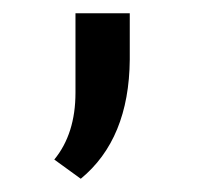

<svg xmlns="http://www.w3.org/2000/svg" viewBox="-20 -104 310 290"><path d="M94 36V-84H176V-14Q175 106 102 166L62 137Q94 98 94 36Z"/></svg>

Font: Ruda
Style: Regular
Weight: 400
Designer: Mariela Monsalve, Angelina Sanchez
Foundry: Mariela Monsalve, Angelina Sanchez
Version: Version 1.002